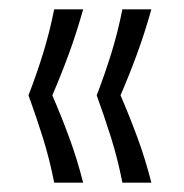

<svg xmlns="http://www.w3.org/2000/svg" viewBox="-20 -470 394 411"><path d="M96 -79Q86 -130 71.5 -176Q57 -222 41 -266Q58 -310 72 -355Q86 -400 96 -450H158Q144 -400 127.5 -355Q111 -310 92 -266Q111 -222 128 -176Q145 -130 158 -79ZM242 -79Q232 -130 217.5 -176Q203 -222 187 -266Q204 -310 218 -355Q232 -400 242 -450H304Q290 -400 273.5 -355Q257 -310 238 -266Q257 -222 274 -176Q291 -130 304 -79Z"/></svg>

Font: Bricolage Grotesque ExtraLight
Style: Regular
Weight: 250
Designer: Mathieu Triay
Foundry: Atelier Triay
Version: Version 1.000;gftools[0.9.30]